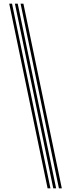

<svg xmlns="http://www.w3.org/2000/svg" viewBox="-20 -820 415 1040"><path d="M253.2 200 45.2 -800H30L237.8 200ZM314.8 200 106.8 -800H91.5L299.2 200ZM284 200 76 -800H60.8L268.5 200Z"/></svg>

Font: Big Shoulders Inline Display Medium
Style: Regular
Weight: 500
Designer: Patric King
Foundry: XO Type Co
Version: Version 1.000